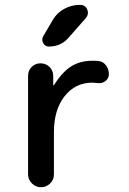

<svg xmlns="http://www.w3.org/2000/svg" viewBox="-20 -785 540 805"><path d="M201.2 -701.2Q218.8 -731.4 249.5 -748Q280.3 -764.6 315.4 -764.6Q337.9 -764.6 345.7 -745.1Q353.5 -725.6 339.8 -709L267.6 -627Q235.4 -589.8 184.6 -589.8Q168.9 -589.8 161.1 -604.5Q153.3 -619.1 161.1 -632.8ZM97.7 -53.7V-466.8Q97.7 -489.3 112.8 -504.4Q127.9 -519.5 149.9 -519.5Q171.9 -519.5 187.5 -504.4Q203.1 -489.3 203.1 -466.8V-427.7H204.1H206.1Q240.2 -482.4 277.8 -506.3Q315.4 -530.3 367.2 -530.3Q384.8 -530.3 392.6 -529.3Q412.1 -527.3 424.3 -511.2Q436.5 -495.1 436.5 -473.6Q436.5 -457 422.9 -445.8Q409.2 -434.6 391.6 -436.5Q383.8 -437.5 367.2 -438.5Q295.9 -438.5 251 -381.8Q206.1 -325.2 206.1 -230.5V-53.7Q206.1 -31.2 189.9 -15.6Q173.8 0 151.9 0Q129.9 0 113.8 -16.1Q97.7 -32.2 97.7 -53.7Z"/></svg>

Font: Rounded-X Mgen+ 2m medium
Style: Regular
Weight: 500
Designer: [Source Han Sans]
Ryoko NISHIZUKA  (kana & ideographs); Paul D. Hunt (Latin, Greek & Cyrillic); Wenlong ZHANG  (bopomofo
Version: Version 1.059.20150602